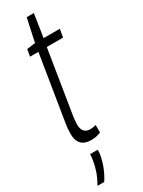

<svg xmlns="http://www.w3.org/2000/svg" viewBox="-232 -689 693 931"><g transform="rotate(-30 114.5 -223.0)"><path d="M146 -43V-1Q120 10 93 10Q19 10 19 -66Q19 -93 24 -124L83 -489H36L43 -528L90 -534L118 -663H158L138 -534H229L221 -489H130L72 -128Q71 -117 70 -107.5Q69 -98 69 -90Q69 -38 115 -38Q128 -38 146 -43ZM52 66H95Q95 78 93 94Q86 130 74 159.5Q62 189 44 217H6Q25 184 35 155Q45 126 49 98Q52 82 52 66Z"/></g></svg>

Font: Georama ExtraCondensed Light
Style: Italic
Weight: 300
Width: 2
Italic angle: -9°
Designer: Jean-Baptiste Levee
Foundry: Production Type
Version: Version 1.000